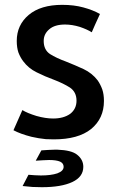

<svg xmlns="http://www.w3.org/2000/svg" viewBox="-20 -570 498 800"><path d="M413.1 -149.4Q413.1 -176.8 406.2 -197.3Q398.4 -218.8 386.7 -235.4Q363.3 -265.6 328.1 -282.2Q292 -298.8 254.9 -313.5Q214.8 -328.1 188.5 -344.7Q162.1 -362.3 162.1 -399.4Q162.1 -428.7 185.5 -448.2Q208 -467.8 251 -467.8Q280.3 -467.8 312.5 -458Q343.8 -447.3 362.3 -435.5Q373 -460.9 396.5 -511.7Q367.2 -528.3 327.1 -539.1Q288.1 -549.8 239.3 -549.8Q149.4 -549.8 99.6 -507.8Q49.8 -465.8 49.8 -399.4Q49.8 -372.1 56.6 -351.6Q64.5 -331.1 76.2 -315.4Q98.6 -285.2 132.8 -268.6Q168 -251 203.1 -238.3Q244.1 -222.7 271.5 -205.1Q298.8 -186.5 298.8 -150.4Q298.8 -116.2 272.5 -95.7Q245.1 -76.2 201.2 -76.2Q169.9 -76.2 131.8 -86.9Q93.8 -98.6 73.2 -111.3Q60.5 -83 36.1 -27.3Q65.4 -11.7 111.3 0Q140.6 6.8 170.9 9.8Q187.5 10.7 204.1 10.7Q305.7 10.7 359.4 -32.2Q413.1 -76.2 413.1 -149.4ZM327.1 125Q327.1 94.7 300.8 74.2Q277.3 55.7 219.7 53.7Q213.9 53.7 207 53.7Q195.3 53.7 180.7 54.7Q167 55.7 152.3 56.6Q144.5 71.3 128.9 99.6Q144.5 98.6 159.2 97.7Q172.9 96.7 184.6 96.7Q214.8 96.7 230.5 103.5Q245.1 110.4 245.1 125Q245.1 142.6 218.8 152.3Q192.4 161.1 150.4 161.1Q137.7 161.1 125 160.2Q112.3 159.2 98.6 158.2Q90.8 173.8 74.2 205.1Q95.7 207 115.2 209Q134.8 210 154.3 210Q235.4 210 281.2 188.5Q327.1 167 327.1 125Z"/></svg>

Font: DaxlinePro-Medium
Style: Medium
Weight: 400
Designer: Hans Reichel
Version: Version 7.502; 2006